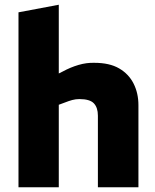

<svg xmlns="http://www.w3.org/2000/svg" viewBox="-20 -790 656 810"><path d="M58 0V-738L228 -770V-480L244 -488Q277 -506 311 -516Q345 -526 378 -525Q442 -525 482.5 -501.5Q523 -478 543.5 -437.5Q564 -397 564 -346V0H393V-302Q393 -336 376 -354Q359 -372 315 -372Q299 -372 284.5 -368Q270 -364 255 -358L228 -348V0Z"/></svg>

Font: REM Medium
Style: Bold
Weight: 700
Version: Version 1.005;gftools[0.9.28]